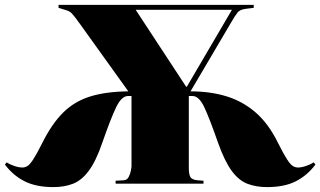

<svg xmlns="http://www.w3.org/2000/svg" viewBox="-20 -750 1308 784"><path d="M198 14Q128 14 81 -9.5Q34 -33 0 -78L7 -87Q19 -79 38 -72.5Q57 -66 71 -66Q82 -66 92 -72Q102 -78 116 -99.5Q130 -121 153 -167Q192 -245 238 -290.5Q284 -336 348 -356Q412 -376 504 -377L306 -653Q283 -685 273.5 -695Q264 -705 248 -709L219 -718V-730H1016V-718L984 -714Q960 -711 950.5 -699.5Q941 -688 923 -657L758 -377Q838 -377 904 -357Q970 -337 1023 -291.5Q1076 -246 1115 -167Q1138 -121 1152 -99.5Q1166 -78 1176 -72Q1186 -66 1197 -66Q1211 -66 1230 -72.5Q1249 -79 1261 -87L1268 -78Q1234 -33 1187.5 -9.5Q1141 14 1070 14Q1026 14 990.5 0.5Q955 -13 926 -52.5Q897 -92 870 -168Q837 -263 815 -310.5Q793 -358 766 -358H751V-66Q751 -35 758.5 -25.5Q766 -16 785 -14L811 -12V0H452V-12L486 -14Q499 -15 505.5 -27.5Q512 -40 514.5 -53.5Q517 -67 517 -70V-358H503Q476 -358 453.5 -310.5Q431 -263 398 -168Q372 -92 342.5 -52.5Q313 -13 277.5 0.5Q242 14 198 14ZM740 -396H743L927 -710H534Z"/></svg>

Font: Literata 72pt Black
Style: Regular
Weight: 900
Designer: Latin by Veronika Burian and Jose Scaglione. Greek by Irene Vlachou. Cyrillic by Vera Evstafieva.
Foundry: TypeTogether
Version: Version 3.002